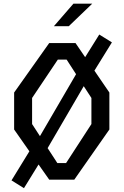

<svg xmlns="http://www.w3.org/2000/svg" viewBox="-20 -960 660 1026"><path d="M347.5 -820 473 -940.5H372.5L268 -820ZM108 45.5 186 -81 243 0H377L564.5 -268V-465.5L484.5 -582.5L578 -733.5L510.5 -775.5L435 -654.5L383.5 -730H243L55.5 -465.5V-268L137 -151.5L41.5 4ZM151.5 -297V-436.5L289 -641.5H336L386.5 -563.5L193.5 -232.5ZM286.5 -88.5 234.5 -168.5 427.5 -499.5 468.5 -436.5V-297L333 -88.5Z"/></svg>

Font: FontWithASyntaxHighlighterNightOwl
Style: Regular
Weight: 400
Designer: Riley Cran & the Lettermatic Team
Foundry: Lettermatic
Version: Version 1.000 (FontWithASyntaxHighlighterNightOwl)